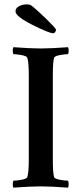

<svg xmlns="http://www.w3.org/2000/svg" viewBox="-20 -865 377 889"><path d="M226.6 -710.9Q208 -710.9 129.9 -750Q51.8 -789.1 51.8 -812.5Q51.8 -827.1 67.4 -835.9Q83 -844.7 104.5 -844.7Q116.2 -844.7 122.1 -841.8Q150.4 -820.3 194.8 -776.9Q239.3 -733.4 239.3 -727.5Q239.3 -721.7 235.4 -716.3Q231.4 -710.9 226.6 -710.9ZM168.9 -640.6Q216.8 -640.6 294.9 -646.5Q297.9 -641.6 297.9 -630.4Q297.9 -619.1 294.9 -614.3Q280.3 -614.3 256.8 -609.9Q233.4 -605.5 230.5 -597.7Q224.6 -580.1 224.6 -515.6V-127Q224.6 -62.5 230.5 -44.9Q233.4 -37.1 256.8 -32.7Q280.3 -28.3 294.9 -28.3Q297.9 -23.4 297.9 -11.7Q297.9 0 294.9 3.9Q216.8 -2 168 -2Q120.1 -2 42 3.9Q39.1 -1 39.1 -12.2Q39.1 -23.4 42 -28.3Q56.6 -28.3 80.1 -32.7Q103.5 -37.1 106.4 -44.9Q113.3 -65.4 113.3 -127V-515.6Q113.3 -577.1 106.4 -597.7Q103.5 -605.5 80.1 -609.9Q56.6 -614.3 42 -614.3Q39.1 -619.1 39.1 -630.9Q39.1 -642.6 42 -646.5Q120.1 -640.6 168.9 -640.6Z"/></svg>

Font: Crimson
Style: Semibold
Weight: 600
Version: Version 0.8